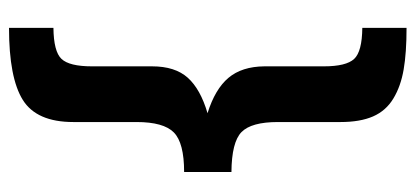

<svg xmlns="http://www.w3.org/2000/svg" viewBox="-267 -511 918 424"><g transform="rotate(90 192.0 -299.0)"><path d="M41.5 140.1V42Q93.8 41.5 110.1 24.2Q126.5 6.8 126.5 -43V-175.8Q126.5 -226.6 151.6 -254.6Q176.8 -282.7 230 -298.3Q176.8 -314.9 151.9 -344.5Q127 -374 126.5 -423.8V-555.2Q126.5 -604.5 110.1 -622.1Q93.8 -639.6 41.5 -640.1V-737.8Q96.7 -737.8 133.5 -731.4Q170.4 -725.1 197.5 -708.7Q224.6 -692.4 237.1 -663.8Q249.5 -635.3 249.5 -591.8V-453.6Q249.5 -395 271.7 -373.3Q293.9 -351.6 359.9 -351.1V-246.6Q295.4 -246.6 272.5 -223.9Q249.5 -201.2 249.5 -141.6V-2Q249.5 79.1 200.7 109.6Q151.9 140.1 41.5 140.1Z"/></g></svg>

Font: Oxygen
Style: Bold
Weight: 700
Designer: vernon adams
Foundry: Vernon Adams
Version: Version 0.2.3 webfont; ttfautohint (v0.93.3-1d66) -l 8 -r 50